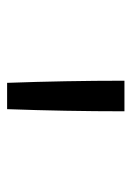

<svg xmlns="http://www.w3.org/2000/svg" viewBox="65 -877 370 540"><g transform="rotate(90 250.0 -607.0)"><path d="M213 -442Q210 -524 208.5 -606.5Q207 -689 207 -772H293Q293 -689 291.5 -606.5Q290 -524 287 -442Z"/></g></svg>

Font: Iosevka SS18
Style: Regular
Weight: 400
Monospace: yes
Designer: Belleve Invis
Foundry: Belleve Invis
Version: Version 25.1.1; ttfautohint (v1.8.4)